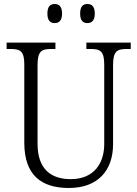

<svg xmlns="http://www.w3.org/2000/svg" viewBox="-20 -926 684 956"><path d="M415 -811C436 -811 452 -823 452 -858C452 -895 436 -906 415 -906C394 -906 379 -895 379 -858C379 -823 394 -811 415 -811ZM252 -811C273 -811 289 -823 289 -858C289 -895 273 -906 252 -906C231 -906 216 -895 216 -858C216 -823 231 -811 252 -811ZM323 10C469 10 543 -79 543 -208V-603C543 -672 564 -682 610 -682H631V-714H410V-682H433C478 -682 499 -672 499 -605V-209C499 -113 448 -34 332 -34C233 -34 167 -85 167 -210V-603C167 -672 188 -682 234 -682H256V-714H13V-682H34C80 -682 101 -672 101 -606V-215C101 -53 187 10 323 10Z"/></svg>

Font: Noto Serif Sinhala SemiCondensed Light
Style: Regular
Weight: 300
Width: 4
Designer: Jelle Bosma - Monotype Design Team
Foundry: Monotype Imaging Inc.
Version: Version 2.007